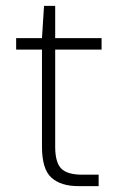

<svg xmlns="http://www.w3.org/2000/svg" viewBox="-20 -634 402 654"><path d="M247 0Q187 0 155 -29Q123 -58 123 -134V-465H35V-504H123L130 -614H168V-504H326V-465H168V-134Q168 -81 188.5 -60Q209 -39 260 -39H316V0Z"/></svg>

Font: DM Sans ExtraLight
Style: Regular
Weight: 200
Designer: Colophon Foundry, Jonny Pinhorn
Foundry: Colophon Foundry
Version: Version 4.004; ttfautohint (v1.8.4.7-5d5b)